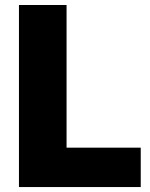

<svg xmlns="http://www.w3.org/2000/svg" viewBox="-20 -756 607 776"><path d="M249 -159.2V-735.8H56.6V0H548.8V-159.2Z"/></svg>

Font: Estedad Black
Style: Regular
Weight: 900
Designer: Amin Abedi
Version: Version 7.3